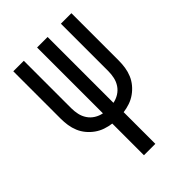

<svg xmlns="http://www.w3.org/2000/svg" viewBox="-215 -617 930 930"><g transform="rotate(-45 250.0 -152.5)"><path d="M211 215V-2Q188 -5 166 -12.5Q144 -20 125 -33.5Q106 -47 91 -65Q76 -83 67 -104.5Q58 -126 54.5 -149Q51 -172 51 -195V-520H123V-195Q123 -174 127.5 -153Q132 -132 144 -114Q156 -96 174.5 -84.5Q193 -73 214 -69V-520H286V-69Q307 -73 325.5 -84.5Q344 -96 356 -114Q368 -132 372.5 -153Q377 -174 377 -195V-520H449V-195Q449 -172 445.5 -149Q442 -126 433 -104.5Q424 -83 409 -65Q394 -47 375 -33.5Q356 -20 334 -12.5Q312 -5 289 -2V215Z"/></g></svg>

Font: Iosevka Custom
Style: Regular
Weight: 400
Monospace: yes
Designer: Belleve Invis
Foundry: Belleve Invis
Version: Version 32.5.0; ttfautohint (v1.8.4)